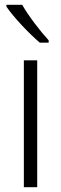

<svg xmlns="http://www.w3.org/2000/svg" viewBox="-20 -785 256 805"><path d="M73 -765H7V-757C36 -714 101 -645 147 -606H184V-616C148 -655 99 -719 73 -765ZM136 0V-532H80V0Z"/></svg>

Font: Noto Sans Ethiopic SemiCondensed Light
Style: Regular
Weight: 300
Width: 4
Designer: Monotype Design Team
Foundry: Monotype Imaging Inc.
Version: Version 2.102